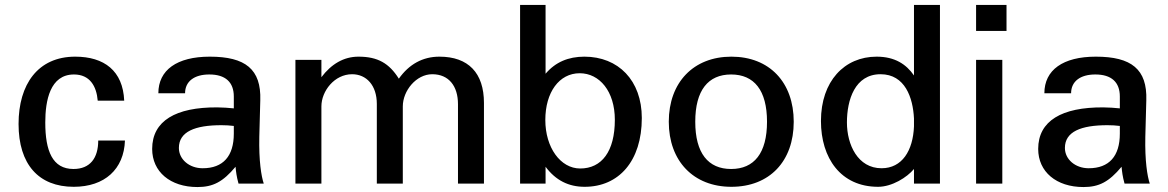

<svg xmlns="http://www.w3.org/2000/svg" viewBox="-20 -742 4722 776"><path d="M55 -241C55 -78 136 13 278 13C403 13 481 -58 485 -174H377C377 -103 344 -59 277 -59C192 -59 163 -132 163 -247C163 -335 182 -441 279 -441C343 -441 370 -394 375 -335H482C477 -456 401 -513 284 -513C133 -513 55 -401 55 -241Z M925 -202C925 -111 882 -62 799 -62C745 -62 703 -98 703 -144C703 -210 768 -236 875 -236C894 -236 907 -235 925 -233ZM595 -140C595 -48 668 14 778 14C841 14 881 -7 932 -68C934 -47 936 -29 944 0H1046C1036 -30 1026 -91 1028 -189L1032 -337C1036 -462 972 -513 828 -513C695 -513 620 -459 620 -365H728C728 -413 765 -441 826 -441C891 -441 925 -410 925 -352V-304C904 -306 880 -308 858 -308C691 -309 595 -254 595 -140Z M1279 0V-312C1279 -374 1332 -442 1403 -442C1461 -442 1503 -397 1503 -322V0H1608V-312C1608 -375 1662 -442 1727 -442C1794 -442 1831 -394 1831 -321V0H1936V-326C1936 -447 1873 -513 1756 -513C1688 -513 1633 -482 1592 -424C1553 -486 1507 -513 1429 -513C1369 -513 1319 -483 1279 -430V-500H1174V0Z M2184 -257C2184 -369 2240 -446 2323 -446C2403 -446 2465 -373 2465 -258C2465 -130 2412 -61 2325 -61C2245 -61 2184 -146 2184 -257ZM2185 -68C2226 -13 2278 13 2343 13C2481 13 2574 -91 2574 -265C2574 -417 2479 -513 2342 -513C2277 -513 2225 -491 2185 -444V-722H2082V0H2185Z M2683 -250C2683 -91 2783 13 2936 13C3090 13 3188 -90 3188 -250C3188 -409 3090 -513 2936 -513C2783 -513 2683 -409 2683 -250ZM2790 -250C2790 -377 2842 -441 2935 -441C3028 -441 3080 -377 3080 -250C3080 -123 3028 -59 2935 -59C2842 -59 2790 -123 2790 -250Z M3674 -231C3670 -133 3626 -62 3543 -62C3447 -62 3403 -157 3403 -247C3403 -338 3435 -442 3539 -442C3638 -442 3670 -347 3674 -263ZM3779 0V-722H3674V-437C3643 -482 3597 -513 3523 -513C3393 -513 3298 -414 3298 -253C3298 -103 3378 13 3529 13C3585 13 3646 -25 3674 -59V0Z M4031 0V-500H3925V0ZM3925 -617H4048V-722H3925Z M4506 -202C4506 -111 4463 -62 4380 -62C4326 -62 4284 -98 4284 -144C4284 -210 4349 -236 4456 -236C4475 -236 4488 -235 4506 -233ZM4176 -140C4176 -48 4249 14 4359 14C4422 14 4462 -7 4513 -68C4515 -47 4517 -29 4525 0H4627C4617 -30 4607 -91 4609 -189L4613 -337C4617 -462 4553 -513 4409 -513C4276 -513 4201 -459 4201 -365H4309C4309 -413 4346 -441 4407 -441C4472 -441 4506 -410 4506 -352V-304C4485 -306 4461 -308 4439 -308C4272 -309 4176 -254 4176 -140Z"/></svg>

Font: Perun Medium
Style: Regular
Weight: 500
Foundry: Copyright (c) Stefan Peev, Context Ltd, 2016
Version: Version 1.089